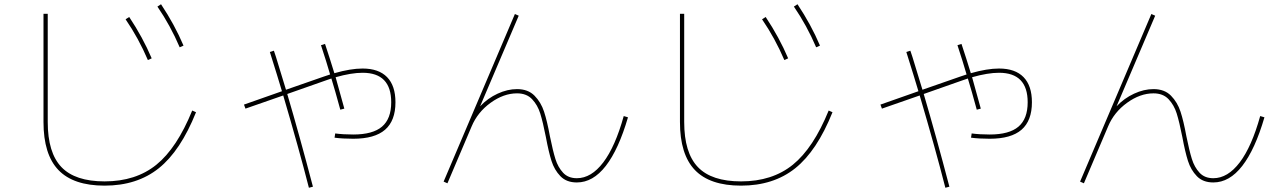

<svg xmlns="http://www.w3.org/2000/svg" viewBox="-20 -835 6040 905"><path d="M185 -260V-770H205V-260Q205 -115 269.5 -47.5Q334 20 473 20Q620 20 717 -58.5Q814 -137 886 -314L904 -306Q831 -124 728.5 -42Q626 40 473 40Q326 40 255.5 -33.5Q185 -107 185 -260ZM572 -744 589 -755Q653 -659 695 -560L677 -552Q633 -655 572 -744ZM739 -815Q803 -719 845 -620L827 -612Q783 -715 722 -804Z M1557 -186 1560 -206Q1598 -201 1645 -201Q1737 -201 1780.5 -238Q1824 -275 1824 -353Q1824 -492 1689 -492Q1636 -492 1562 -471L1603 -323L1584 -318Q1559 -410 1542 -465Q1518 -457 1513 -455L1334 -392Q1392 -195 1455 45L1436 50Q1389 -134 1315 -385L1137 -323L1130 -342L1309 -405Q1291 -466 1252 -590L1271 -596Q1277 -576 1281 -566L1328 -412L1506 -474Q1516 -478 1536 -484Q1519 -543 1493 -622L1512 -628Q1535 -559 1556 -490Q1633 -512 1689 -512Q1765 -512 1804.5 -471.5Q1844 -431 1844 -353Q1844 -266 1795 -223.5Q1746 -181 1645 -181Q1595 -181 1557 -186Z M2071 21 2407 -769 2425 -761 2243 -334Q2279 -372 2325.5 -393.5Q2372 -415 2417 -415Q2469 -415 2499.5 -384Q2530 -353 2544.5 -308.5Q2559 -264 2572 -193Q2586 -124 2598 -85.5Q2610 -47 2634 -21Q2658 5 2699 5Q2767 5 2823.5 -69.5Q2880 -144 2920 -288L2940 -282Q2896 -131 2835.5 -53Q2775 25 2699 25Q2650 25 2621.5 -4.5Q2593 -34 2579.5 -76.5Q2566 -119 2553 -189Q2539 -260 2526.5 -300Q2514 -340 2488 -367.5Q2462 -395 2417 -395Q2354 -395 2292.5 -350.5Q2231 -306 2203 -239L2089 29Z M3185 -260V-770H3205V-260Q3205 -115 3269.5 -47.5Q3334 20 3473 20Q3620 20 3717 -58.5Q3814 -137 3886 -314L3904 -306Q3831 -124 3728.5 -42Q3626 40 3473 40Q3326 40 3255.5 -33.5Q3185 -107 3185 -260ZM3572 -744 3589 -755Q3653 -659 3695 -560L3677 -552Q3633 -655 3572 -744ZM3739 -815Q3803 -719 3845 -620L3827 -612Q3783 -715 3722 -804Z M4557 -186 4560 -206Q4598 -201 4645 -201Q4737 -201 4780.5 -238Q4824 -275 4824 -353Q4824 -492 4689 -492Q4636 -492 4562 -471L4603 -323L4584 -318Q4559 -410 4542 -465Q4518 -457 4513 -455L4334 -392Q4392 -195 4455 45L4436 50Q4389 -134 4315 -385L4137 -323L4130 -342L4309 -405Q4291 -466 4252 -590L4271 -596Q4277 -576 4281 -566L4328 -412L4506 -474Q4516 -478 4536 -484Q4519 -543 4493 -622L4512 -628Q4535 -559 4556 -490Q4633 -512 4689 -512Q4765 -512 4804.5 -471.5Q4844 -431 4844 -353Q4844 -266 4795 -223.5Q4746 -181 4645 -181Q4595 -181 4557 -186Z M5071 21 5407 -769 5425 -761 5243 -334Q5279 -372 5325.5 -393.5Q5372 -415 5417 -415Q5469 -415 5499.5 -384Q5530 -353 5544.5 -308.5Q5559 -264 5572 -193Q5586 -124 5598 -85.5Q5610 -47 5634 -21Q5658 5 5699 5Q5767 5 5823.5 -69.5Q5880 -144 5920 -288L5940 -282Q5896 -131 5835.5 -53Q5775 25 5699 25Q5650 25 5621.5 -4.5Q5593 -34 5579.5 -76.5Q5566 -119 5553 -189Q5539 -260 5526.5 -300Q5514 -340 5488 -367.5Q5462 -395 5417 -395Q5354 -395 5292.5 -350.5Q5231 -306 5203 -239L5089 29Z"/></svg>

Font: Enso Thin
Style: Regular
Weight: 100
Designer: Coji Morishita
Foundry: UNDERFOREST DESIGN
Version: Version 1.000